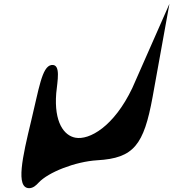

<svg xmlns="http://www.w3.org/2000/svg" viewBox="-20 -825 906 1004"><path d="M132 159C154 159 170 143 182 130C232 76 373 20 489 13C680 2 732 -67 778 -318L866 -805L672 -365C576 -163 447 -91 374 -105C315 -116 262 -185 274 -337C280 -401 300 -492 249 -485C199 -478 183 -357 143 -193C97 -3 61 158 132 159Z"/></svg>

Font: Venom Sans
Style: BdObl
Weight: 700
Version: Version 1.001